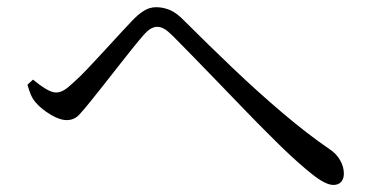

<svg xmlns="http://www.w3.org/2000/svg" viewBox="-20 -608 1040 533"><path d="M56.2 -372.9 71.7 -387Q89.7 -371.8 106.8 -361.5Q123.9 -351.2 135.8 -351.2Q146.8 -351.2 157.9 -357.9Q168.9 -364.6 183.4 -378.4Q201 -393.8 223.5 -417.6Q246.1 -441.5 269.8 -467.3Q293.5 -493.1 314.4 -515.9Q335.3 -538.7 347.6 -551.3Q363.1 -567.7 379.2 -577.9Q395.2 -588 413.5 -588Q433 -588 451.9 -580.1Q470.8 -572.3 492.5 -549.4Q555.8 -486.2 625.1 -420Q694.5 -353.8 764 -294.8Q833.4 -235.9 895.2 -193.6Q913.4 -181.9 924 -163.5Q934.6 -145.1 934.6 -126.1Q934.6 -111.8 927.1 -103.2Q919.7 -94.6 905.4 -94.6Q884.4 -94.6 848.1 -123.1Q811.7 -151.6 761.3 -200.1Q742.8 -218.5 713.4 -247.8Q684 -277.2 649.9 -312.7Q615.7 -348.2 580.6 -384.5Q545.4 -420.9 514.1 -453Q482.8 -485.2 460.1 -507.9Q445.9 -522.1 436.1 -527.8Q426.3 -533.5 415.9 -533.5Q408.1 -533.5 399 -528.6Q389.9 -523.6 378.2 -510.2Q366.2 -496.6 347.2 -473Q328.2 -449.3 307 -422.2Q285.9 -395.1 265.9 -369.9Q246 -344.8 232 -327.4Q213.9 -304.6 200 -289.6Q186 -274.6 165.3 -274.6Q145.5 -274.6 120.1 -290Q94.6 -305.4 79.2 -323.4Q70.5 -333.3 65.2 -346.1Q60 -358.9 56.2 -372.9Z"/></svg>

Font: Early Summer Mincho VF
Style: Regular
Weight: 250
Designer: GuiWonder
Version: Version 1.002